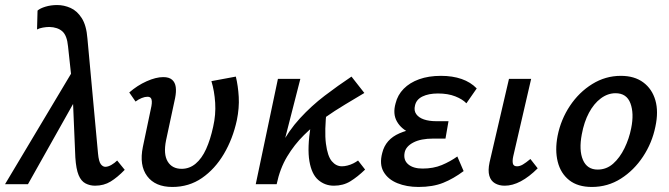

<svg xmlns="http://www.w3.org/2000/svg" viewBox="-21 -731 2657 762"><path d="M356 6Q336 6 318.5 -3Q301 -12 291 -36Q281 -60 278 -106L266 -390L249 -547Q245 -590 226.5 -606.5Q208 -623 175 -624Q163 -624 149 -621.5Q135 -619 126 -614L128 -689Q138 -698 159.5 -704.5Q181 -711 206 -711Q233 -711 259 -699.5Q285 -688 303.5 -659Q322 -630 326 -578L368 -122Q371 -90 379 -79.5Q387 -69 397 -69Q408 -69 421 -76.5Q434 -84 444 -94L474 -57Q445 -27 418 -10.5Q391 6 356 6ZM-1 0 278 -467 293 -361 90 0Z M663 11Q595 11 563 -32Q531 -75 546 -148L580 -310Q582 -321 581.5 -329.5Q581 -338 577 -342.5Q573 -347 564 -347Q554 -347 541.5 -342Q529 -337 517 -328L492 -364Q524 -392 561 -408.5Q598 -425 627 -425Q650 -425 662 -414.5Q674 -404 676.5 -385.5Q679 -367 674 -342L638 -174Q627 -119 644.5 -90Q662 -61 700 -61Q731 -61 755.5 -81.5Q780 -102 797 -139.5Q814 -177 825 -228Q836 -276 833 -323Q830 -370 818 -409L915 -427Q924 -390 926.5 -346.5Q929 -303 919 -254Q903 -180 867.5 -120Q832 -60 780.5 -24.5Q729 11 663 11Z M1045 0Q1058 -85 1091 -148.5Q1124 -212 1169.5 -261.5Q1215 -311 1267.5 -351Q1320 -391 1374 -427L1425 -362Q1390 -341 1349 -316.5Q1308 -292 1266 -262.5Q1224 -233 1185.5 -195Q1147 -157 1118.5 -109.5Q1090 -62 1077 0ZM994 0 1082 -418H1171L1064 0ZM1304 6Q1269 6 1242.5 -16.5Q1216 -39 1207 -91Q1198 -143 1212 -232L1276 -300Q1266 -211 1272.5 -161Q1279 -111 1296 -91Q1313 -71 1336 -71Q1346 -71 1358 -74Q1370 -77 1381 -82.5Q1392 -88 1400 -94L1428 -58Q1398 -29 1369.5 -11.5Q1341 6 1304 6Z M1640 11Q1593 11 1556 -4Q1519 -19 1501.5 -49Q1484 -79 1496 -124Q1509 -178 1564.5 -202Q1620 -226 1699 -226L1695 -186Q1647 -186 1609.5 -202Q1572 -218 1554.5 -248.5Q1537 -279 1549 -321Q1557 -354 1581 -378.5Q1605 -403 1642.5 -416.5Q1680 -430 1729 -430Q1775 -430 1811 -417.5Q1847 -405 1871 -380L1830 -321Q1815 -337 1786 -348.5Q1757 -360 1717 -360Q1680 -360 1655.5 -348Q1631 -336 1626 -312Q1621 -292 1631 -278Q1641 -264 1661.5 -257Q1682 -250 1710 -250H1759L1747 -181H1699Q1649 -181 1619.5 -165.5Q1590 -150 1585 -126Q1579 -96 1599 -79Q1619 -62 1656 -62Q1699 -62 1732.5 -76Q1766 -90 1794 -110L1819 -52Q1779 -22 1738 -5.5Q1697 11 1640 11Z M1982 6Q1960 6 1943.5 -3.5Q1927 -13 1921 -33.5Q1915 -54 1922 -87L1999 -418H2087L2016 -111Q2012 -93 2014.5 -82Q2017 -71 2031 -71Q2042 -71 2054 -78Q2066 -85 2084 -100L2113 -63Q2079 -29 2046 -11.5Q2013 6 1982 6Z M2328 11Q2272 11 2238 -16Q2204 -43 2192.5 -89Q2181 -135 2192 -192Q2205 -257 2241 -311Q2277 -365 2329.5 -397.5Q2382 -430 2443 -430Q2497 -430 2532 -404Q2567 -378 2580 -333Q2593 -288 2580 -228Q2567 -164 2531 -109.5Q2495 -55 2443 -22Q2391 11 2328 11ZM2351 -58Q2386 -58 2412.5 -81.5Q2439 -105 2457.5 -143Q2476 -181 2484 -222Q2496 -281 2481 -321Q2466 -361 2422 -361Q2391 -361 2363.5 -340.5Q2336 -320 2316.5 -283.5Q2297 -247 2288 -198Q2276 -135 2292.5 -96.5Q2309 -58 2351 -58Z"/></svg>

Font: Ysabeau Office SemiBold
Style: Italic
Weight: 600
Italic angle: -12°
Designer: Christian Thalmann (Catharsis Fonts)
Version: Version 2.001;gftools[0.9.30]; featfreeze: tnum,lnum,ss02